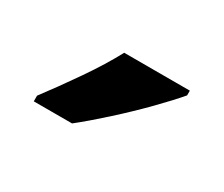

<svg xmlns="http://www.w3.org/2000/svg" viewBox="-46 -862 410 352"><g transform="rotate(30 159.0 -686.0)"><path d="M278 -756Q262 -737 234.5 -709Q207 -681 176 -653Q145 -625 121 -606H40V-618Q65 -651 93 -691.5Q121 -732 139 -766H278Z"/></g></svg>

Font: Noto Sans Devanagari SemiCondensed SemiBold
Style: Regular
Weight: 600
Width: 4
Designer: Jelle Bosma - Monotype Design Team
Foundry: Monotype Imaging Inc.
Version: Version 2.004; ttfautohint (v1.8.4.7-5d5b)